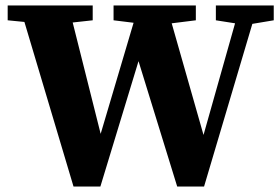

<svg xmlns="http://www.w3.org/2000/svg" viewBox="-20 -677 1021 700"><path d="M978 -657V-603L900 -590L724 3H626L485 -454L346 3H248L69 -597L8 -603V-657H318V-603L245 -595L347 -189L467 -594L394 -603V-657H694V-603L606 -592L722 -185L837 -592L767 -603V-657Z"/></svg>

Font: TypoPRO Source Serif Pro
Style: Bold
Weight: 700
Designer: Frank Grießhammer
Foundry: Adobe Systems Incorporated
Version: Version 1.017;PS 1.0;hotconv 1.0.79;makeotf.lib2.5.61930